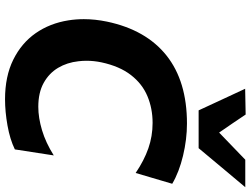

<svg xmlns="http://www.w3.org/2000/svg" viewBox="-139 -867 1020 782"><g transform="rotate(90 371.0 -476.0)"><path d="M384.5 13.5Q291 13.5 223.2 -20Q155.5 -53.5 115.2 -111.2Q75 -169 63 -244Q58 -275 58 -307.5Q58 -353 68 -401.5Q101.5 -561 206.2 -644.2Q311 -727.5 483 -727.5Q547.5 -727.5 614.2 -711.5Q681 -695.5 728.5 -667.5L684.5 -518.5Q633.5 -553 584.2 -570.2Q535 -587.5 480.5 -587.5Q422 -587.5 371.8 -566.5Q321.5 -545.5 285.8 -499.5Q250 -453.5 234 -379.5Q227.5 -348.5 227.5 -318.5Q227.5 -302 229.5 -285.5Q234.5 -239.5 256.2 -202.8Q278 -166 317.5 -144Q357 -122 415 -122Q459.5 -122 510.5 -137.2Q561.5 -152.5 613 -185L588.5 -26.5Q547.5 -6.5 491 3.5Q434.5 13.5 384.5 13.5ZM429.5 -775Q407.5 -823 385.5 -870Q363.5 -917.5 341.5 -964.5L446.5 -966.5Q464 -939.5 482.5 -913Q501 -886 520 -858.5Q548 -885.5 575.5 -912L630.5 -965H742.5Q702 -917 662.8 -870Q623.5 -823 583.5 -775Z"/></g></svg>

Font: Heraclito
Style: Bold Italic
Weight: 700
Italic angle: -12°
Designer: Kostas Bartsokas (font) & Cristiano Sobral (main changes)
Foundry: Kostas Bartsokas (font) & Cristiano Sobral (main changes)
Version: Version 1.00;July 8, 2020;FontCreator 13.0.0.2655 64-bit